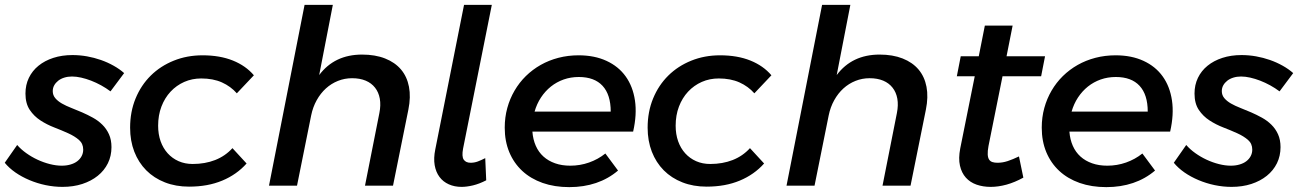

<svg xmlns="http://www.w3.org/2000/svg" viewBox="-38 -762 5328 788"><path d="M218.5 5Q184 5 149.2 -2.2Q114.5 -9.5 83 -22.8Q51.5 -36 25.2 -54.2Q-1 -72.5 -18.5 -94L32.5 -167Q48 -149 69.8 -133.5Q91.5 -118 116.2 -106.5Q141 -95 166.8 -88.5Q192.5 -82 215.5 -82Q235 -82 251.2 -86.8Q267.5 -91.5 279 -100.2Q290.5 -109 297 -121.2Q303.5 -133.5 303.5 -148Q303.5 -172.5 286 -187.8Q268.5 -203 242 -215Q215.5 -227 185 -238.8Q154.5 -250.5 128 -267.8Q101.5 -285 84 -311.2Q66.5 -337.5 66.5 -378Q66.5 -413.5 80.5 -442.5Q94.5 -471.5 120 -492.2Q145.5 -513 181 -524.5Q216.5 -536 259.5 -536Q289 -536 318.8 -530.8Q348.5 -525.5 376.2 -515.8Q404 -506 428.5 -492.2Q453 -478.5 471.5 -462L415.5 -387Q397.5 -400.5 377 -411.8Q356.5 -423 335.8 -431Q315 -439 295 -443.5Q275 -448 257.5 -448Q240.5 -448 226 -443.5Q211.5 -439 201 -430.8Q190.5 -422.5 184.5 -411.8Q178.5 -401 178.5 -388Q178.5 -371.5 188.8 -359.2Q199 -347 216 -337.2Q233 -327.5 254.8 -319Q276.5 -310.5 299 -300.8Q321.5 -291 343.2 -279Q365 -267 382 -250.2Q399 -233.5 409.2 -211Q419.5 -188.5 419.5 -158Q419.5 -122 404.8 -92Q390 -62 363.2 -40.5Q336.5 -19 299.8 -7Q263 5 218.5 5Z M738 4Q683.5 4 638.8 -13.5Q594 -31 562.2 -63Q530.5 -95 513.2 -139.5Q496 -184 496 -238Q496 -303.5 518.5 -358Q541 -412.5 580.8 -451.8Q620.5 -491 675 -513Q729.5 -535 793 -535Q864.5 -535 917.8 -513.5Q971 -492 1004 -453L934 -379Q909 -407.5 872.8 -423.8Q836.5 -440 788 -440Q750.5 -440 718.2 -425.8Q686 -411.5 662 -385.8Q638 -360 624.5 -324.5Q611 -289 611 -246Q611 -211 621.2 -182.2Q631.5 -153.5 650.2 -132.8Q669 -112 695 -100.5Q721 -89 753 -89Q803.5 -89 845 -105.2Q886.5 -121.5 916 -154L974 -91Q933.5 -45.5 874.2 -20.8Q815 4 738 4Z M1448 -538Q1502 -538 1542.5 -522Q1583 -506 1607.8 -476.8Q1632.5 -447.5 1640.5 -405.8Q1648.5 -364 1638 -312L1575 0H1460L1519 -298Q1525.5 -330.5 1520.8 -357Q1516 -383.5 1501.2 -402.2Q1486.5 -421 1462.8 -431Q1439 -441 1407 -441Q1376.5 -441 1349 -430Q1321.5 -419 1299.5 -399Q1277.5 -379 1261.8 -350.8Q1246 -322.5 1239 -288L1181 0H1066L1212 -742H1328L1272 -454Q1335 -538 1448 -538Z M1866.5 -742H1980.5L1862.5 -152Q1856.5 -119.5 1865.2 -106.8Q1874 -94 1893.5 -94Q1908.5 -94 1922.8 -99.2Q1937 -104.5 1953.5 -113L1957.5 -22Q1929.5 -7.5 1903.5 -1.2Q1877.5 5 1856.5 5Q1827.5 5 1804 -5.5Q1780.5 -16 1765.8 -35.8Q1751 -55.5 1746 -84Q1741 -112.5 1748.5 -149Z M2298.5 6Q2238 6 2189 -11.2Q2140 -28.5 2105.5 -60.5Q2071 -92.5 2052.2 -137.5Q2033.5 -182.5 2033.5 -238Q2033.5 -280.5 2044 -318.8Q2054.5 -357 2073.8 -390Q2093 -423 2120.2 -449.8Q2147.5 -476.5 2181 -495.5Q2214.5 -514.5 2254 -524.8Q2293.5 -535 2336.5 -535Q2402 -535 2451.2 -512.2Q2500.5 -489.5 2530 -448.2Q2559.5 -407 2568 -349.5Q2576.5 -292 2560.5 -222H2147Q2149.5 -189.5 2161 -163.5Q2172.5 -137.5 2192.5 -119.5Q2212.5 -101.5 2240.2 -91.8Q2268 -82 2302.5 -82Q2342.5 -82 2379.5 -95Q2416.5 -108 2446.5 -132L2498.5 -62Q2458.5 -28 2408.2 -11Q2358 6 2298.5 6ZM2337.5 -446Q2304.5 -446 2275.5 -435.8Q2246.5 -425.5 2223 -406.8Q2199.5 -388 2182.2 -361.8Q2165 -335.5 2156 -304H2468.5Q2468.5 -373.5 2435 -409.8Q2401.5 -446 2337.5 -446Z M2862 4Q2807.5 4 2762.8 -13.5Q2718 -31 2686.2 -63Q2654.5 -95 2637.2 -139.5Q2620 -184 2620 -238Q2620 -303.5 2642.5 -358Q2665 -412.5 2704.8 -451.8Q2744.5 -491 2799 -513Q2853.5 -535 2917 -535Q2988.5 -535 3041.8 -513.5Q3095 -492 3128 -453L3058 -379Q3033 -407.5 2996.8 -423.8Q2960.5 -440 2912 -440Q2874.5 -440 2842.2 -425.8Q2810 -411.5 2786 -385.8Q2762 -360 2748.5 -324.5Q2735 -289 2735 -246Q2735 -211 2745.2 -182.2Q2755.5 -153.5 2774.2 -132.8Q2793 -112 2819 -100.5Q2845 -89 2877 -89Q2927.5 -89 2969 -105.2Q3010.5 -121.5 3040 -154L3098 -91Q3057.5 -45.5 2998.2 -20.8Q2939 4 2862 4Z M3572 -538Q3626 -538 3666.5 -522Q3707 -506 3731.8 -476.8Q3756.5 -447.5 3764.5 -405.8Q3772.5 -364 3762 -312L3699 0H3584L3643 -298Q3649.5 -330.5 3644.8 -357Q3640 -383.5 3625.2 -402.2Q3610.5 -421 3586.8 -431Q3563 -441 3531 -441Q3500.5 -441 3473 -430Q3445.5 -419 3423.5 -399Q3401.5 -379 3385.8 -350.8Q3370 -322.5 3363 -288L3305 0H3190L3336 -742H3452L3396 -454Q3459 -538 3572 -538Z M4118 -657 4093 -531H4251L4235 -449H4076.5L4019 -163Q4015 -141.5 4015.8 -128Q4016.5 -114.5 4021.5 -107Q4026.5 -99.5 4035.2 -96.8Q4044 -94 4056 -94Q4077 -94 4098 -101Q4119 -108 4144 -120L4162 -33Q4126.5 -13.5 4092.8 -4.2Q4059 5 4028 5Q3996.5 5 3970 -4.2Q3943.5 -13.5 3926 -33Q3908.5 -52.5 3901.8 -82.2Q3895 -112 3903 -153L3962.5 -449H3889L3905 -531H3979L4004 -657Z M4502.5 6Q4442 6 4393 -11.2Q4344 -28.5 4309.5 -60.5Q4275 -92.5 4256.2 -137.5Q4237.5 -182.5 4237.5 -238Q4237.5 -280.5 4248 -318.8Q4258.5 -357 4277.8 -390Q4297 -423 4324.2 -449.8Q4351.5 -476.5 4385 -495.5Q4418.5 -514.5 4458 -524.8Q4497.5 -535 4540.5 -535Q4606 -535 4655.2 -512.2Q4704.5 -489.5 4734 -448.2Q4763.5 -407 4772 -349.5Q4780.5 -292 4764.5 -222H4351Q4353.5 -189.5 4365 -163.5Q4376.5 -137.5 4396.5 -119.5Q4416.5 -101.5 4444.2 -91.8Q4472 -82 4506.5 -82Q4546.5 -82 4583.5 -95Q4620.5 -108 4650.5 -132L4702.5 -62Q4662.5 -28 4612.2 -11Q4562 6 4502.5 6ZM4541.5 -446Q4508.5 -446 4479.5 -435.8Q4450.5 -425.5 4427 -406.8Q4403.5 -388 4386.2 -361.8Q4369 -335.5 4360 -304H4672.5Q4672.5 -373.5 4639 -409.8Q4605.5 -446 4541.5 -446Z M5016.5 5Q4982 5 4947.2 -2.2Q4912.5 -9.5 4881 -22.8Q4849.5 -36 4823.2 -54.2Q4797 -72.5 4779.5 -94L4830.5 -167Q4846 -149 4867.8 -133.5Q4889.5 -118 4914.2 -106.5Q4939 -95 4964.8 -88.5Q4990.5 -82 5013.5 -82Q5033 -82 5049.2 -86.8Q5065.5 -91.5 5077 -100.2Q5088.5 -109 5095 -121.2Q5101.5 -133.5 5101.5 -148Q5101.5 -172.5 5084 -187.8Q5066.5 -203 5040 -215Q5013.5 -227 4983 -238.8Q4952.5 -250.5 4926 -267.8Q4899.5 -285 4882 -311.2Q4864.5 -337.5 4864.5 -378Q4864.5 -413.5 4878.5 -442.5Q4892.5 -471.5 4918 -492.2Q4943.5 -513 4979 -524.5Q5014.5 -536 5057.5 -536Q5087 -536 5116.8 -530.8Q5146.5 -525.5 5174.2 -515.8Q5202 -506 5226.5 -492.2Q5251 -478.5 5269.5 -462L5213.5 -387Q5195.5 -400.5 5175 -411.8Q5154.5 -423 5133.8 -431Q5113 -439 5093 -443.5Q5073 -448 5055.5 -448Q5038.5 -448 5024 -443.5Q5009.5 -439 4999 -430.8Q4988.5 -422.5 4982.5 -411.8Q4976.5 -401 4976.5 -388Q4976.5 -371.5 4986.8 -359.2Q4997 -347 5014 -337.2Q5031 -327.5 5052.8 -319Q5074.5 -310.5 5097 -300.8Q5119.5 -291 5141.2 -279Q5163 -267 5180 -250.2Q5197 -233.5 5207.2 -211Q5217.5 -188.5 5217.5 -158Q5217.5 -122 5202.8 -92Q5188 -62 5161.2 -40.5Q5134.5 -19 5097.8 -7Q5061 5 5016.5 5Z"/></svg>

Font: Argentum Sans
Style: Italic
Weight: 400
Italic angle: -11.3099°
Designer: Julieta Ulanovsky, Owen Earl, Rasmus Andersson, Cristiano Sobral
Foundry: The Argentum Sans Project Authors
Version: Version 3.131; ttfautohint (v1.8.4.7-5d5b-dirty)